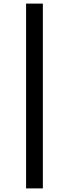

<svg xmlns="http://www.w3.org/2000/svg" viewBox="-20 -865 386 1075"><path d="M126 190C126 190 126 -845 126 -845C126 -845 220 -845 220 -845C220 -845 220 190 220 190C220 190 126 190 126 190Z"/></svg>

Font: Preevio_Regular
Style: Regular
Weight: 500
Designer: Gumpita Rahayu
Foundry: Tokotype Studio
Version: ""